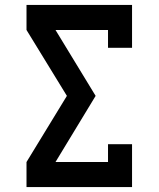

<svg xmlns="http://www.w3.org/2000/svg" viewBox="-20 -755 640 775"><path d="M87 0V-101L250 -368L87 -634V-735H513V-562H416V-634H204L366 -368L204 -101H416V-173H513V0Z"/></svg>

Font: Iosevka HT Extended
Style: Bold
Weight: 700
Width: 7
Monospace: yes
Designer: Belleve Invis
Foundry: Belleve Invis
Version: Version 32.3.0; ttfautohint (v1.8.4)